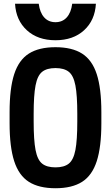

<svg xmlns="http://www.w3.org/2000/svg" viewBox="-20 -991 590 1021"><path d="M275 10Q187 10 133.5 -24Q80 -58 55.5 -134Q31 -210 31 -335V-395Q31 -521 55.5 -596.5Q80 -672 133.5 -706Q187 -740 275 -740Q363 -740 416.5 -706Q470 -672 494.5 -596.5Q519 -521 519 -395V-335Q519 -210 494.5 -134Q470 -58 416.5 -24Q363 10 275 10ZM275 -101Q321 -101 346 -121Q371 -141 381 -193.5Q391 -246 391 -344V-386Q391 -484 381 -536.5Q371 -589 346 -609Q321 -629 275 -629Q229 -629 204 -609Q179 -589 169 -536.5Q159 -484 159 -386V-344Q159 -246 169 -193.5Q179 -141 204 -121Q229 -101 275 -101ZM275 -777Q181 -777 123 -830Q65 -883 60 -971H186Q192 -924 215 -898.5Q238 -873 275 -873Q312 -873 335 -898.5Q358 -924 364 -971H490Q485 -883 427 -830Q369 -777 275 -777Z"/></svg>

Font: M PLUS Code Latin SemiExpanded SemiBold
Style: Regular
Weight: 600
Width: 6
Designer: Coji Morishita
Foundry: UNDERFOREST DESIGN
Version: Version 1.002; ttfautohint (v1.8.3)